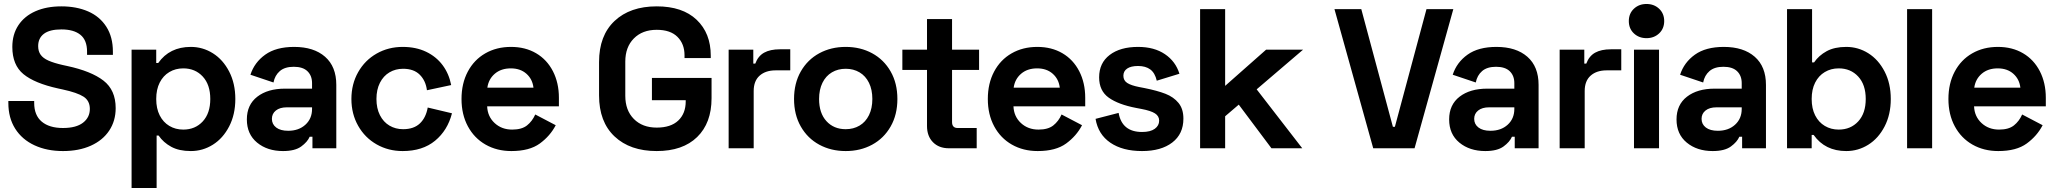

<svg xmlns="http://www.w3.org/2000/svg" viewBox="-20 -746 10335 966"><path d="M289 -714Q365 -714 423.5 -688.5Q482 -663 515 -611.5Q548 -560 548 -486V-470H418V-486Q418 -544 384.5 -571Q351 -598 289 -598Q230 -598 201 -576Q172 -554 172 -514Q172 -488 184.5 -470.5Q197 -453 224 -441Q251 -429 295 -419L318 -414Q439 -388 500.5 -340.5Q562 -293 562 -202Q562 -138 529.5 -89Q497 -40 437 -13Q377 14 297 14Q216 14 153.5 -15Q91 -44 56.5 -98.5Q22 -153 22 -228V-238H152V-228Q152 -166 190 -134Q228 -102 297 -102Q363 -102 397.5 -128.5Q432 -155 432 -198Q432 -239 400.5 -259.5Q369 -280 295 -296L272 -301Q154 -327 98 -373Q42 -419 42 -510Q42 -573 72.5 -619Q103 -665 158.5 -689.5Q214 -714 289 -714Z M642 -496H766V-429H776Q833 -510 940 -510Q1000 -510 1051 -478Q1102 -446 1133 -386Q1164 -326 1164 -248Q1164 -170 1133 -110Q1102 -50 1051 -18Q1000 14 940 14Q881 14 841.5 -7.5Q802 -29 778 -64H768V200H642ZM902 -94Q962 -94 1000 -135Q1038 -176 1038 -248Q1038 -320 1000 -361Q962 -402 902 -402Q863 -402 832 -383.5Q801 -365 783.5 -330.5Q766 -296 766 -248Q766 -200 783.5 -165.5Q801 -131 832 -112.5Q863 -94 902 -94Z M1240 -370Q1260 -432 1314.5 -471Q1369 -510 1460 -510Q1559 -510 1615.5 -460.5Q1672 -411 1672 -319V0H1552V-58H1538Q1527 -32 1495.5 -9Q1464 14 1404 14Q1325 14 1273.5 -28.5Q1222 -71 1222 -145Q1222 -219 1274.5 -259.5Q1327 -300 1414 -300H1550V-328Q1550 -365 1527 -387.5Q1504 -410 1458 -410Q1413 -410 1388 -388.5Q1363 -367 1356 -331ZM1348 -148Q1348 -121 1369.5 -104.5Q1391 -88 1430 -88Q1483 -88 1516.5 -118.5Q1550 -149 1550 -198V-206H1423Q1388 -206 1368 -190Q1348 -174 1348 -148Z M1748 -248Q1748 -323 1782 -383Q1816 -443 1875 -476.5Q1934 -510 2006 -510Q2073 -510 2124 -485.5Q2175 -461 2207 -418Q2239 -375 2250 -318L2128 -292Q2122 -340 2092 -370Q2062 -400 2008 -400Q1970 -400 1939.5 -382Q1909 -364 1891.5 -329.5Q1874 -295 1874 -248Q1874 -201 1891.5 -166.5Q1909 -132 1939.5 -114Q1970 -96 2008 -96Q2062 -96 2092.5 -125Q2123 -154 2132 -205L2254 -176Q2232 -90 2169 -38Q2106 14 2006 14Q1934 14 1875 -19.5Q1816 -53 1782 -113Q1748 -173 1748 -248Z M2302 -248Q2302 -326 2333.5 -385.5Q2365 -445 2421.5 -477.5Q2478 -510 2551 -510Q2623 -510 2677.5 -478Q2732 -446 2762 -387.5Q2792 -329 2792 -254V-211H2431Q2433 -160 2468.5 -127Q2504 -94 2557 -94Q2605 -94 2631.5 -115Q2658 -136 2673 -170L2776 -116Q2748 -62 2696 -24Q2644 14 2553 14Q2480 14 2423 -18.5Q2366 -51 2334 -110.5Q2302 -170 2302 -248ZM2664 -305Q2659 -348 2628.5 -375Q2598 -402 2550 -402Q2501 -402 2469.5 -375Q2438 -348 2432 -305Z M2994 -434Q2994 -567 3072 -640.5Q3150 -714 3284 -714Q3414 -714 3485 -646.5Q3556 -579 3556 -466V-454H3424V-468Q3424 -525 3388.5 -560.5Q3353 -596 3284 -596Q3212 -596 3169 -552.5Q3126 -509 3126 -436V-264Q3126 -191 3169 -147.5Q3212 -104 3284 -104Q3355 -104 3392.5 -139.5Q3430 -175 3430 -236V-242H3260V-354H3560V-252Q3560 -127 3487.5 -56.5Q3415 14 3284 14Q3150 14 3072 -59.5Q2994 -133 2994 -266Z M3770 -426H3780Q3794 -464 3824.5 -481Q3855 -498 3904 -498H3956V-392H3882Q3832 -392 3802 -365.5Q3772 -339 3772 -288V0H3646V-496H3770Z M3975 -248Q3975 -327 4009 -386.5Q4043 -446 4102 -478Q4161 -510 4235 -510Q4309 -510 4368 -478Q4427 -446 4461 -386.5Q4495 -327 4495 -248Q4495 -169 4461 -109.5Q4427 -50 4368 -18Q4309 14 4235 14Q4161 14 4102 -18Q4043 -50 4009 -109.5Q3975 -169 3975 -248ZM4101 -248Q4101 -177 4138 -136.5Q4175 -96 4235 -96Q4274 -96 4304.5 -114Q4335 -132 4352 -166.5Q4369 -201 4369 -248Q4369 -295 4352 -329.5Q4335 -364 4304.5 -382Q4274 -400 4235 -400Q4196 -400 4165.5 -382Q4135 -364 4118 -329.5Q4101 -295 4101 -248Z M4520 -496H4644V-650H4770V-496H4906V-394H4770V-132Q4770 -102 4798 -102H4894V0H4754Q4704 0 4674 -30.5Q4644 -61 4644 -112V-394H4520Z M4950 -248Q4950 -326 4981.5 -385.5Q5013 -445 5069.5 -477.5Q5126 -510 5199 -510Q5271 -510 5325.5 -478Q5380 -446 5410 -387.5Q5440 -329 5440 -254V-211H5079Q5081 -160 5116.5 -127Q5152 -94 5205 -94Q5253 -94 5279.5 -115Q5306 -136 5321 -170L5424 -116Q5396 -62 5344 -24Q5292 14 5201 14Q5128 14 5071 -18.5Q5014 -51 4982 -110.5Q4950 -170 4950 -248ZM5312 -305Q5307 -348 5276.5 -375Q5246 -402 5198 -402Q5149 -402 5117.5 -375Q5086 -348 5080 -305Z M5510 -357Q5510 -429 5563 -469.5Q5616 -510 5706 -510Q5787 -510 5841 -473.5Q5895 -437 5914 -375L5800 -340Q5791 -379 5767.5 -396.5Q5744 -414 5706 -414Q5670 -414 5651 -401Q5632 -388 5632 -365Q5632 -341 5651.5 -328.5Q5671 -316 5712 -308L5738 -303Q5803 -290 5844 -274Q5885 -258 5909.5 -228Q5934 -198 5934 -149Q5934 -72 5878 -29Q5822 14 5726 14Q5628 14 5566.5 -28Q5505 -70 5492 -148L5608 -178Q5625 -82 5726 -82Q5768 -82 5790 -98Q5812 -114 5812 -139Q5812 -162 5791 -175.5Q5770 -189 5722 -198L5696 -203Q5607 -220 5558.5 -254.5Q5510 -289 5510 -357Z M6018 -700H6144V-314L6350 -496H6536L6144 -161V0H6018ZM6532 0H6377L6189 -251L6279 -327Z M6829 -700 6988 -108H6998L7157 -700H7292L7097 0H6889L6694 -700Z M7289 -370Q7309 -432 7363.5 -471Q7418 -510 7509 -510Q7608 -510 7664.5 -460.5Q7721 -411 7721 -319V0H7601V-58H7587Q7576 -32 7544.5 -9Q7513 14 7453 14Q7374 14 7322.5 -28.5Q7271 -71 7271 -145Q7271 -219 7323.5 -259.5Q7376 -300 7463 -300H7599V-328Q7599 -365 7576 -387.5Q7553 -410 7507 -410Q7462 -410 7437 -388.5Q7412 -367 7405 -331ZM7397 -148Q7397 -121 7418.5 -104.5Q7440 -88 7479 -88Q7532 -88 7565.5 -118.5Q7599 -149 7599 -198V-206H7472Q7437 -206 7417 -190Q7397 -174 7397 -148Z M7951 -426H7961Q7975 -464 8005.5 -481Q8036 -498 8085 -498H8137V-392H8063Q8013 -392 7983 -365.5Q7953 -339 7953 -288V0H7827V-496H7951Z M8327 0H8201V-496H8327ZM8175 -640Q8175 -678 8200.5 -702Q8226 -726 8264 -726Q8302 -726 8327.5 -702Q8353 -678 8353 -640Q8353 -602 8327.5 -578Q8302 -554 8264 -554Q8226 -554 8200.5 -578Q8175 -602 8175 -640Z M8433 -370Q8453 -432 8507.5 -471Q8562 -510 8653 -510Q8752 -510 8808.5 -460.5Q8865 -411 8865 -319V0H8745V-58H8731Q8720 -32 8688.5 -9Q8657 14 8597 14Q8518 14 8466.5 -28.5Q8415 -71 8415 -145Q8415 -219 8467.5 -259.5Q8520 -300 8607 -300H8743V-328Q8743 -365 8720 -387.5Q8697 -410 8651 -410Q8606 -410 8581 -388.5Q8556 -367 8549 -331ZM8541 -148Q8541 -121 8562.5 -104.5Q8584 -88 8623 -88Q8676 -88 8709.5 -118.5Q8743 -149 8743 -198V-206H8616Q8581 -206 8561 -190Q8541 -174 8541 -148Z M9097 -700V-432H9107Q9131 -467 9170.5 -488.5Q9210 -510 9269 -510Q9329 -510 9380 -478Q9431 -446 9462 -386Q9493 -326 9493 -248Q9493 -170 9462 -110Q9431 -50 9380 -18Q9329 14 9269 14Q9162 14 9105 -67H9095V0H8971V-700ZM9231 -402Q9192 -402 9161 -383.5Q9130 -365 9112.5 -330.5Q9095 -296 9095 -248Q9095 -200 9112.5 -165.5Q9130 -131 9161 -112.5Q9192 -94 9231 -94Q9291 -94 9329 -135Q9367 -176 9367 -248Q9367 -320 9329 -361Q9291 -402 9231 -402Z M9701 0H9575V-700H9701Z M9783 -248Q9783 -326 9814.5 -385.5Q9846 -445 9902.5 -477.5Q9959 -510 10032 -510Q10104 -510 10158.5 -478Q10213 -446 10243 -387.5Q10273 -329 10273 -254V-211H9912Q9914 -160 9949.5 -127Q9985 -94 10038 -94Q10086 -94 10112.5 -115Q10139 -136 10154 -170L10257 -116Q10229 -62 10177 -24Q10125 14 10034 14Q9961 14 9904 -18.5Q9847 -51 9815 -110.5Q9783 -170 9783 -248ZM10145 -305Q10140 -348 10109.5 -375Q10079 -402 10031 -402Q9982 -402 9950.5 -375Q9919 -348 9913 -305Z"/></svg>

Font: Space Grotesk Variable
Style: Regular
Weight: 400
Designer: Florian Karsten (Space Grotesk), Colophon Foundry (Space Mono)
Foundry: Florian Karsten
Version: Version 1.106